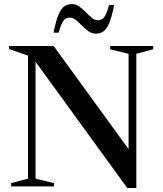

<svg xmlns="http://www.w3.org/2000/svg" viewBox="-20 -936 816 964"><path d="M120.5 -39V-657L25.5 -689.5V-705H249.5L653 -149.5L625.5 -74.5V-666L533 -688.5V-705H749V-688.5L664.5 -666V8H619L143.5 -646.5L158.5 -663V-39L251 -16.5V0H36V-16.5ZM553 -910.5Q541.5 -850.5 528.2 -819.5Q515 -788.5 498.5 -777.8Q482 -767 461 -767Q441 -767 424 -779.2Q407 -791.5 391.5 -807.5Q376 -823.5 361.2 -835.5Q346.5 -847.5 331 -847.5Q318 -847.5 308.2 -841.2Q298.5 -835 290.8 -818.8Q283 -802.5 274.5 -772H249Q260.5 -832 274 -863Q287.5 -894 304 -904.8Q320.5 -915.5 342 -915.5Q361.5 -915.5 378.2 -903.2Q395 -891 410.5 -875Q426 -859 440.8 -846.8Q455.5 -834.5 471 -834.5Q484 -834.5 493.8 -840.8Q503.5 -847 511.5 -863.8Q519.5 -880.5 527.5 -910.5Z"/></svg>

Font: Newsreader 60pt Medium
Style: Regular
Weight: 500
Designer: Hugues Gentile
Foundry: Production Type
Version: Version 1.003